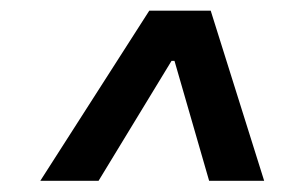

<svg xmlns="http://www.w3.org/2000/svg" viewBox="-20 -728 513 351"><path d="M290.5 -654.8H315.9L309.6 -616.7H284.2ZM53.7 -397.5 252.9 -708.5H365.2L462.9 -397.5H362.3L294.9 -630.9H302.2L160.2 -397.5Z"/></svg>

Font: Inter 20pt SemiBold
Style: Italic
Weight: 600
Italic angle: -9.3988°
Version: Version 4.001;git-66647c0bb